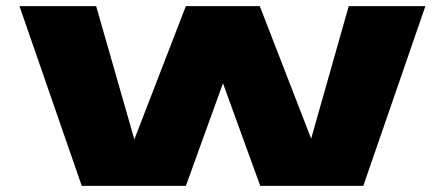

<svg xmlns="http://www.w3.org/2000/svg" viewBox="-20 -606 1462 626"><path d="M246.5 0 43.5 -586H293.5L418 -151.5L586 -586H827L994.5 -154L1117 -586H1367L1164.5 0H828.5L707 -334.5L586 0Z"/></svg>

Font: Anybody UltraExpanded ExtraBold
Style: Regular
Weight: 800
Width: 9
Designer: Tyler Finck
Foundry: Etcetera Type Company
Version: Version 1.010; ttfautohint (v1.8.3) -l 8 -r 50 -G 200 -x 14 